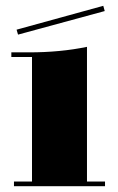

<svg xmlns="http://www.w3.org/2000/svg" viewBox="-20 -649 404 660"><path d="M90 -453H19V-469H79Q188 -469 279 -488V-25H341V-9H28V-25H90ZM335 -629 340 -611 42 -530 37 -547Z"/></svg>

Font: Elsie Swash Caps Black
Style: Regular
Weight: 900
Designer: Alejandro Inler
Foundry: Alejandro Inler
Version: 1.003